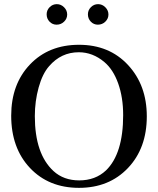

<svg xmlns="http://www.w3.org/2000/svg" viewBox="-20 -892 762 926"><path d="M452 -773Q432 -773 418 -787.5Q404 -802 404 -823Q404 -843 418.5 -857.5Q433 -872 453 -872Q473 -872 488 -857Q503 -842 503 -822Q503 -802 488 -787.5Q473 -773 452 -773ZM253 -773Q233 -773 219 -787.5Q205 -802 205 -823Q205 -843 219.5 -857.5Q234 -872 254 -872Q274 -872 289 -857Q304 -842 304 -822Q304 -802 289 -787.5Q274 -773 253 -773ZM688 -331Q688 -177 597 -81.5Q506 14 361 14Q215 14 124.5 -82Q34 -178 34 -334Q34 -486 124.5 -581Q215 -676 361 -676Q507 -676 597.5 -578.5Q688 -481 688 -331ZM574 -337Q574 -422 550 -489.5Q526 -557 483 -593Q427 -640 360 -640Q275 -640 217 -573Q185 -537 166.5 -470.5Q148 -404 148 -332Q148 -150 238 -67Q287 -22 362 -22Q440 -22 491 -70Q574 -150 574 -337Z"/></svg>

Font: STIX
Style: Regular
Weight: 400
Designer: MicroPress Inc., with final additions and corrections provided by Coen Hoffman, Elsevier (retired)
Version: Version 1.1.1